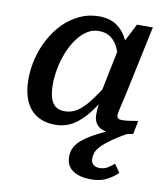

<svg xmlns="http://www.w3.org/2000/svg" viewBox="-87 -621 823 940"><g transform="rotate(10 324.5 -151.5)"><path d="M501 -364 462 -334Q454 -378 439.5 -410Q425 -442 401.5 -459.5Q378 -477 342 -477Q309 -477 282 -459Q255 -441 233 -410.5Q211 -380 195.5 -341Q180 -302 172 -260.5Q164 -219 164 -180Q164 -142 172 -115Q180 -88 197.5 -74.5Q215 -61 244 -61Q278 -61 306.5 -80Q335 -99 364 -136.5Q393 -174 427 -229L446 -198Q412 -134 376.5 -86.5Q341 -39 300.5 -13.5Q260 12 209 12Q154 12 116.5 -12Q79 -36 60.5 -80Q42 -124 42 -185Q42 -237 55 -289Q68 -341 93 -387.5Q118 -434 153.5 -470Q189 -506 233.5 -527Q278 -548 330 -548Q384 -548 418.5 -524Q453 -500 473 -458.5Q493 -417 501 -364ZM598 -540 528 -210Q520 -173 514 -148Q508 -123 505 -109Q502 -95 502 -88Q502 -77 508 -72Q514 -67 526 -67Q549 -67 570.5 -71Q592 -75 607 -76L594 -10Q579 -7 561.5 -3.5Q544 0 525 2Q506 4 484 4Q458 4 438.5 -5Q419 -14 409 -31Q399 -48 399 -74Q399 -84 400.5 -105.5Q402 -127 405 -157L397 -148L451 -412L458 -420L519 -540ZM551 -39 572 -9Q522 19 491.5 41Q461 63 444.5 80.5Q428 98 422.5 113Q417 128 417 143Q417 163 429 173Q441 183 461 183Q484 183 501.5 171.5Q519 160 532 149L560 190Q536 213 505 229Q474 245 429 245Q371 245 337.5 222Q304 199 304 154Q304 127 315.5 105.5Q327 84 354.5 62.5Q382 41 430 17Q478 -7 551 -39Z"/></g></svg>

Font: Roboto Serif 20pt Medium
Style: Italic
Weight: 500
Italic angle: -10°
Version: Version 1.008